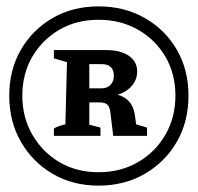

<svg xmlns="http://www.w3.org/2000/svg" viewBox="-20 -773 621 602"><path d="M289 -191Q208 -191 145 -228Q82 -265 45.5 -328.5Q9 -392 9 -473Q9 -554 45.5 -617Q82 -680 145 -716.5Q208 -753 289 -753Q370 -753 434 -716.5Q498 -680 534.5 -617Q571 -554 571 -473Q571 -392 534.5 -328.5Q498 -265 434 -228Q370 -191 289 -191ZM289 -233Q358 -233 412.5 -264.5Q467 -296 498.5 -350.5Q530 -405 530 -473Q530 -542 498.5 -595.5Q467 -649 412.5 -680Q358 -711 289 -711Q220 -711 166.5 -680Q113 -649 81.5 -595.5Q50 -542 50 -473Q50 -405 81.5 -350.5Q113 -296 166.5 -264.5Q220 -233 289 -233ZM149 -347V-370Q157 -375 166 -378Q175 -381 185 -383L190 -578L149 -590V-616H312Q358 -616 384 -598Q410 -580 410 -549Q410 -523 393 -503.5Q376 -484 349 -476Q394 -463 402 -417L407 -383L441 -373V-347H335L326 -421Q324 -438 316.5 -445Q309 -452 292 -452H260V-382L295 -373V-347ZM298 -572H260V-496H298Q316 -496 326.5 -507Q337 -518 337 -535Q337 -572 298 -572Z"/></svg>

Font: Piazzolla SC
Style: Bold
Weight: 700
Designer: Juan Pablo del Peral
Foundry: Huerta Tipografica
Version: Version 1.330